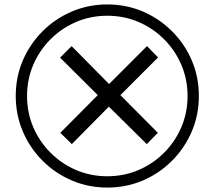

<svg xmlns="http://www.w3.org/2000/svg" viewBox="-20 -782 968 866"><path d="M304 -132 252 -183 421 -353 251 -522 303 -574 472 -403 643 -574 693 -523 523 -353 692 -183 642 -132 471 -301ZM464 64Q379 64 304 32Q229 0 172 -57Q115 -114 83 -189Q51 -264 51 -349Q51 -435 83 -509.5Q115 -584 172 -641Q229 -698 304 -730Q379 -762 464 -762Q550 -762 624.5 -730Q699 -698 756 -641Q813 -584 845 -509.5Q877 -435 877 -349Q877 -264 845 -189Q813 -114 756 -57Q699 0 624.5 32Q550 64 464 64ZM464 13Q539 13 604.5 -15Q670 -43 720 -93Q770 -143 798 -208.5Q826 -274 826 -349Q826 -424 798 -489.5Q770 -555 720 -605Q670 -655 604.5 -683Q539 -711 464 -711Q389 -711 323.5 -683Q258 -655 208 -605Q158 -555 130 -489.5Q102 -424 102 -349Q102 -274 130 -208.5Q158 -143 208 -93Q258 -43 323.5 -15Q389 13 464 13Z"/></svg>

Font: lguzrati85
Style: Book
Weight: 400
Designer: Jelle Bosma - Monotype Design Team, Universal Thirst
Foundry: Monotype Imaging Inc.
Version: Version 2.106